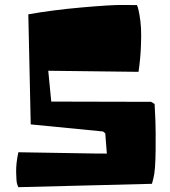

<svg xmlns="http://www.w3.org/2000/svg" viewBox="-20 -757 690 781"><path d="M598.1 -9.3 54.7 4.4Q52.2 0 49.3 -9.8Q46.4 -19.5 45.7 -56.2Q44.9 -92.8 54.7 -137.7Q77.6 -137.2 114.7 -136.7Q151.9 -136.2 230.7 -134.8Q309.6 -133.3 362.1 -132.6Q414.6 -131.8 414.6 -132.3L408.2 -214.8L398.9 -222.2L105 -251L95.2 -698.7Q193.4 -716.3 313 -726.8Q432.6 -737.3 477.1 -736.8L537.1 -736.3Q538.6 -732.9 540.8 -726.6Q543 -720.2 547.4 -696Q551.8 -671.9 553.5 -643.6Q555.2 -615.2 553.2 -566.9Q551.3 -518.6 543.5 -464.8L176.3 -469.2L188.5 -343.8L594.7 -342.8L608.9 -334Q610.4 -308.1 612.1 -267.6Q613.8 -227.1 613 -145Q612.3 -63 604 -31.7Q603 -26.4 598.1 -9.3Z"/></svg>

Font: Noot
Style: Regular
Weight: 400
Designer: Amos Jerbi
Foundry: Amos Jerbi
Version: Version 1.000;PS 001.001;hotconv 1.0.56